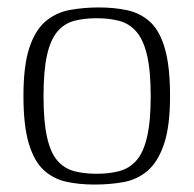

<svg xmlns="http://www.w3.org/2000/svg" viewBox="-20 -489 521 516"><path d="M234 7Q193 7 158.5 -0.5Q124 -8 98 -31.5Q72 -55 57.5 -103Q43 -151 43 -231Q43 -313 59 -361Q75 -409 103.5 -432.5Q132 -456 169 -462.5Q206 -469 246 -469Q287 -469 322 -461.5Q357 -454 383 -430.5Q409 -407 423 -359Q437 -311 437 -231Q437 -149 420.5 -101Q404 -53 376 -29.5Q348 -6 311.5 0.5Q275 7 234 7ZM240 -22Q273 -22 300 -29Q327 -36 346 -57Q365 -78 375 -120Q385 -162 385 -230Q385 -300 375 -341.5Q365 -383 346 -404.5Q327 -426 300 -433Q273 -440 240 -440Q206 -440 179.5 -433Q153 -426 134.5 -404.5Q116 -383 106.5 -341.5Q97 -300 97 -230Q97 -162 106.5 -120Q116 -78 134.5 -57Q153 -36 179.5 -29Q206 -22 240 -22Z"/></svg>

Font: Genos Thin Light
Style: Regular
Weight: 300
Version: Version 1.010